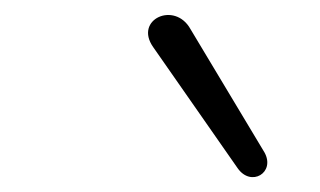

<svg xmlns="http://www.w3.org/2000/svg" viewBox="-20 -781 428 257"><path d="M185 -718 298 -556C316 -530 349 -550 334 -577L235 -742C214 -780 159 -755 185 -718Z"/></svg>

Font: SN Pro Light
Style: Italic
Weight: 300
Italic angle: -8.99998°
Designer: Tobias Whetton
Foundry: Supernotes
Version: Version 1.001;Glyphs 3.2 (3249)